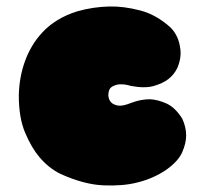

<svg xmlns="http://www.w3.org/2000/svg" viewBox="-20 -550 610 592"><path d="M384 -285Q364 -291 349 -290Q335 -289 324.5 -282Q314 -275 314 -256Q315 -242 323 -234Q330 -227 344 -224.5Q358 -222 385 -233Q414 -244 442 -244Q466 -243 493 -231Q520 -219 542 -184Q554 -158 554 -132Q554 -109 542 -81Q530 -53 492 -26Q452 1 402 13Q359 24 299 21.5Q239 19 166 -14Q130 -32 102 -65Q78 -93 58 -139.5Q38 -186 38 -255Q39 -313 58 -364Q66 -386 79 -408Q92 -430 111 -450.5Q130 -471 156.5 -487.5Q183 -504 218 -515Q267 -529 318 -530Q361 -531 411.5 -518Q462 -505 506 -465Q519 -452 527 -434Q534 -418 536.5 -395Q539 -372 528 -343Q518 -321 499 -306Q482 -293 454.5 -285Q427 -277 384 -285Z"/></svg>

Font: Sniglet
Style: ExtraBold
Weight: 800
Version: Version 2.000; ttfautohint (v0.95) -l 8 -r 50 -G 200 -x 14 -